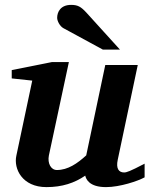

<svg xmlns="http://www.w3.org/2000/svg" viewBox="-20 -754 614 786"><path d="M572 -28V-84C511 -52 498 -48 488 -48C467 -48 454 -63 462 -100L544 -488H411L333 -118C297 -85 258 -58 213 -58C188 -58 174 -86 180 -117L262 -500H193L28 -467V-433L112 -424L47 -117C35 -63 71 12 170 12C235 12 285 -5 329 -35C332 -21 345 12 414 12C471 12 545 -13 572 -28ZM471 -551 334 -702C311 -727 298 -734 271 -734C228 -734 214 -705 214 -681C214 -668 225 -647 239 -639L401 -551Z"/></svg>

Font: Veleka
Style: Bold Italic
Weight: 700
Italic angle: -12°
Designer: Stefan Peev, Context Ltd, 2016; SIL International, 1997-2014.
Foundry: Stefan Peev, Context Ltd, 2016
Version: Version 5.000